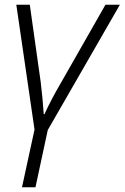

<svg xmlns="http://www.w3.org/2000/svg" viewBox="-20 -552 527 812"><path d="M73 240 126 -4 49 -532H106L152 -206Q156 -173 159.5 -137Q163 -101 165 -69H168Q182 -100 200.5 -135Q219 -170 239 -204L426 -532H487L182 -2L130 240Z"/></svg>

Font: Noto Sans Light
Style: Italic
Weight: 300
Italic angle: -12°
Designer: Monotype Design Team
Foundry: Monotype Imaging Inc.
Version: Version 2.013; ttfautohint (v1.8.4.7-5d5b)